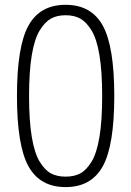

<svg xmlns="http://www.w3.org/2000/svg" viewBox="-20 -760 540 790"><path d="M310.1 -683.6Q285.2 -697.3 250 -697.3Q214.8 -697.3 189.9 -683.6Q165 -669.9 143.6 -635.3Q122.1 -600.6 110.8 -533.2Q99.6 -465.8 99.6 -364.7Q99.6 -263.7 110.8 -196.3Q122.1 -128.9 143.6 -94.2Q165 -59.6 189.9 -46.4Q214.8 -33.2 250 -33.2Q285.2 -33.2 310.1 -46.4Q335 -59.6 356.4 -94.2Q377.9 -128.9 389.2 -196.3Q400.4 -263.7 400.4 -364.7Q400.4 -465.8 389.2 -533.2Q377.9 -600.6 356.4 -635.3Q335 -669.9 310.1 -683.6ZM402.8 -75.7Q355.5 9.8 250 9.8Q144.5 9.8 97.2 -75.7Q49.8 -161.1 49.8 -365.2Q49.8 -569.3 97.2 -654.8Q144.5 -740.2 250 -740.2Q355.5 -740.2 402.8 -654.8Q450.2 -569.3 450.2 -365.2Q450.2 -161.1 402.8 -75.7Z"/></svg>

Font: Rounded-X Mgen+ 1mn light
Style: Regular
Weight: 200
Designer: [Source Han Sans]
Ryoko NISHIZUKA  (kana & ideographs); Paul D. Hunt (Latin, Greek & Cyrillic); Wenlong ZHANG  (bopomofo
Version: Version 1.059.20150602